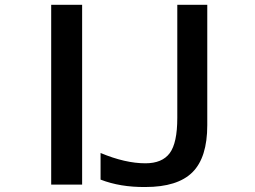

<svg xmlns="http://www.w3.org/2000/svg" viewBox="-20 -751 1040 782"><path d="M188.5 1V-731.4H314.5V1ZM389.6 -19.5V-127.9Q490.2 -85.9 572.3 -85.9Q640.6 -85.9 671.4 -127.4Q702.1 -168.9 702.1 -270.5V-731.4H824.2V-241.2Q824.2 -109.4 763.7 -49.3Q703.1 10.7 572.3 10.7Q469.7 11.7 389.6 -19.5Z"/></svg>

Font: Gen Shin Gothic Monospace Medium
Style: Regular
Weight: 500
Designer: [Source Han Sans]
Ryoko NISHIZUKA  (kana & ideographs); Paul D. Hunt (Latin, Greek & Cyrillic); Wenlong ZHANG  (bopomofo
Version: Version 1.002.20150607